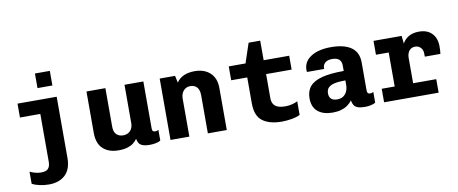

<svg xmlns="http://www.w3.org/2000/svg" viewBox="-75 -1059 3751 1574"><g transform="rotate(-10 1800.0 -272.0)"><path d="M224 186.5Q184 186.5 146.8 178.2Q109.5 170 84 156V55.5Q98 62.5 123.8 70.5Q149.5 78.5 177.5 78.5Q198 78.5 215 73.2Q232 68 242.8 50.5Q253.5 33 253.5 -2.5V-395.5H84V-511H410V-2Q410 92 359.8 139.2Q309.5 186.5 224 186.5ZM267.5 -608V-729.5H391.5V-608Z M834 10Q753 10 705.5 -34Q658 -78 658 -166V-511H815.5V-190Q815.5 -146 837 -125.2Q858.5 -104.5 893 -104.5Q916.5 -104.5 935 -115Q953.5 -125.5 964 -145.5Q974.5 -165.5 974.5 -192.5V-511H1131.5V-119Q1131.5 -103.5 1138 -97.2Q1144.5 -91 1154.5 -91Q1162 -91 1169 -92.5Q1176 -94 1184 -99V-9.5Q1171 -0.5 1145.5 4.8Q1120 10 1096.5 10Q1055.5 10 1033.8 1.2Q1012 -7.5 1003.5 -23Q995 -38.5 991 -58Q978 -39 958.2 -23.8Q938.5 -8.5 908.5 0.8Q878.5 10 834 10Z M1267.5 0V-511H1395.5L1408 -453Q1431.5 -487.5 1469.5 -504.2Q1507.5 -521 1559 -521Q1640.5 -521 1688.2 -476Q1736 -431 1736 -350V0H1578.5V-317Q1578.5 -361.5 1558.8 -384Q1539 -406.5 1503.5 -406.5Q1479.5 -406.5 1461.8 -394.8Q1444 -383 1434.2 -362.5Q1424.5 -342 1424.5 -314.5V0Z M2193.5 10.5Q2090.5 10.5 2033.2 -32.5Q1976 -75.5 1976 -180V-395.5H1842.5V-511H1982L2036.5 -674H2133V-511H2345.5V-395.5H2133V-194.5Q2133 -168 2143.8 -148.2Q2154.5 -128.5 2179 -118.2Q2203.5 -108 2245 -108Q2273.5 -108 2300.5 -115Q2327.5 -122 2345.5 -132V-18.5Q2319 -4.5 2276.8 3Q2234.5 10.5 2193.5 10.5Z M2617.5 10Q2539 10 2494 -27Q2449 -64 2449 -138.5Q2449 -198.5 2481.5 -236.5Q2514 -274.5 2583.5 -292.5Q2653 -310.5 2764 -310.5V-356.5Q2764 -388.5 2745.5 -406Q2727 -423.5 2687 -423.5Q2650.5 -423.5 2629.8 -406.8Q2609 -390 2609 -361.5V-354.5H2466Q2465.5 -361.5 2465 -364.2Q2464.5 -367 2464.5 -367.2Q2464.5 -367.5 2464.5 -368Q2464.5 -368.5 2464.5 -371.5Q2464.5 -440.5 2526.8 -480.8Q2589 -521 2693.5 -521Q2804.5 -521 2862.8 -479.5Q2921 -438 2921 -355V-119.5Q2921 -105 2927.2 -98Q2933.5 -91 2945 -91Q2960.5 -91 2973 -99V-9.5Q2958.5 -0.5 2934.8 4.8Q2911 10 2885.5 10Q2848 10 2826 2Q2804 -6 2794 -22Q2784 -38 2780 -63Q2764.5 -40.5 2741 -24Q2717.5 -7.5 2686.8 1.2Q2656 10 2617.5 10ZM2672.5 -90Q2702 -90 2722.2 -103.5Q2742.5 -117 2753.2 -140.8Q2764 -164.5 2764 -193.5V-232Q2707 -232 2672 -223.8Q2637 -215.5 2621 -198Q2605 -180.5 2605 -151.5Q2605 -121.5 2621.8 -105.8Q2638.5 -90 2672.5 -90Z M3153.5 0V-395.5H3047.5V-511H3281.5L3288.5 -446Q3304.5 -478 3339.5 -499.5Q3374.5 -521 3426.5 -521Q3496 -521 3534.2 -481Q3572.5 -441 3572.5 -375Q3572.5 -359 3572 -343.2Q3571.5 -327.5 3569 -310.5H3439V-337.5Q3439 -356 3431.2 -371.2Q3423.5 -386.5 3409 -395.8Q3394.5 -405 3373.5 -405Q3352.5 -405 3337.5 -394Q3322.5 -383 3314.8 -365.2Q3307 -347.5 3307 -326.5V0ZM3045.5 0V-112.5H3499.5V0Z"/></g></svg>

Font: Chivo Mono Medium
Style: Regular
Weight: 500
Monospace: yes
Designer: Hector Gatti
Foundry: Omnibus-Type
Version: Version 1.008